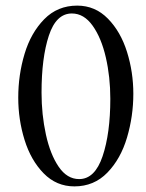

<svg xmlns="http://www.w3.org/2000/svg" viewBox="-20 -650 520 684"><path d="M45 0ZM45 -302Q45 -383 67.5 -458Q90 -533 137.5 -581.5Q185 -630 255 -630Q319 -630 364.5 -583.5Q410 -537 432.5 -465Q455 -393 455 -316Q455 -236 432.5 -160Q410 -84 362.5 -35Q315 14 245 14Q181 14 135.5 -32.5Q90 -79 67.5 -151.5Q45 -224 45 -302ZM373 -298Q373 -376 357 -445.5Q341 -515 310 -558.5Q279 -602 236 -602Q180 -602 154 -523Q128 -444 128 -320Q128 -242 143.5 -171Q159 -100 189 -56Q219 -12 262 -12Q318 -12 345.5 -93.5Q373 -175 373 -298Z"/></svg>

Font: EB Garamond
Style: Regular
Weight: 400
Designer: Georg Duffner and Octavio Pardo
Foundry: Georg Duffner
Version: Version 1.000; ttfautohint (v1.6)